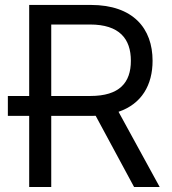

<svg xmlns="http://www.w3.org/2000/svg" viewBox="-20 -747 688 767"><path d="M96.6 0H184.7V-284.1H343.8C350.1 -284.1 356.2 -284.1 362.2 -284.4L515.6 0H617.9L453.5 -300.4C546.2 -332 589.5 -407.7 589.5 -504.3C589.5 -632.8 512.8 -727.3 342.3 -727.3H96.6V-363.6H11.4V-284.1H96.6ZM184.7 -363.6V-649.1H339.5C457.4 -649.1 502.8 -591.6 502.8 -504.3C502.8 -416.9 457.4 -363.6 340.9 -363.6Z"/></svg>

Font: Karasuma Gothic
Style: Regular
Weight: 400
Designer: Rasmus Andersson, Ryoko Nishizuka
Foundry: Genbu
Version: Version 1.00